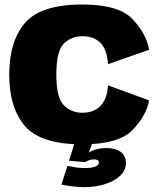

<svg xmlns="http://www.w3.org/2000/svg" viewBox="-20 -618 700 830"><path d="M336 6Q494 6 553.8 -57Q613.5 -120 624.5 -184L447 -249Q442.5 -187 413 -158.8Q383.5 -130.5 336 -130.5Q289.5 -130.5 256.5 -162.2Q223.5 -194 223.5 -295Q223.5 -398.5 256.2 -430Q289 -461.5 336 -461.5Q384 -461.5 413.2 -433.8Q442.5 -406 447 -340.5L624.5 -403Q613.5 -470.5 553.8 -534.5Q494 -598.5 336 -598.5Q156.5 -598.5 88.2 -519Q20 -439.5 20 -295Q20 -151.5 88.2 -72.8Q156.5 6 336 6ZM344.5 191Q377.5 191 409.8 184.2Q442 177.5 467.8 164Q493.5 150.5 509 131.2Q524.5 112 524.5 87.5Q524.5 55 501.5 38.5Q478.5 22 440 22Q410 22 387 30.5Q364 39 352 51.5L348.5 83Q354 78.5 364.2 74.8Q374.5 71 384.5 71Q396.5 71 402 74Q407.5 77 407.5 84.5Q407.5 95.5 392.2 102Q377 108.5 345.5 108.5Q324 108.5 304.8 105.2Q285.5 102 271.5 99L245.5 180Q270.5 185 296.2 188Q322 191 344.5 191ZM348.5 83 379 0H302L278.5 77Z"/></svg>

Font: Anybody Thin ExtraBold
Style: Regular
Weight: 800
Version: Version 1.113;gftools[0.9.25]